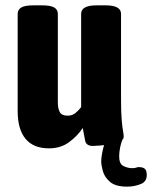

<svg xmlns="http://www.w3.org/2000/svg" viewBox="-20 -545 568 717"><path d="M163 9Q105 9 75.5 -26.5Q46 -62 46 -130V-493Q46 -509 59.5 -517Q73 -525 104 -525H138Q169 -525 182.5 -517Q196 -509 196 -493V-163Q196 -139 203.5 -126Q211 -113 233 -113Q250 -113 262.5 -123.5Q275 -134 283 -145V-493Q283 -525 340 -525H375Q432 -525 432 -493V-174Q432 -124 434.5 -96.5Q437 -69 439.5 -55.5Q442 -42 442 -34Q442 -24 427.5 -17Q413 -10 392.5 -6.5Q372 -3 353.5 -1.5Q335 0 327 0Q302 0 298 -19.5Q294 -39 289 -67Q270 -38 238.5 -14.5Q207 9 163 9ZM455 152Q411 152 390.5 134Q370 116 364 93.5Q358 71 358 58Q358 40 365 10Q372 -20 392 -51L442 -35Q433 -15 429 4Q425 23 425 39Q425 67 441 75Q457 83 474 83Q484 83 488.5 81Q493 79 498 79Q513 79 520.5 85Q528 91 528 109Q528 130 511 140Q485 152 455 152Z"/></svg>

Font: Asap Condensed VF Beta
Style: Regular
Weight: 400
Designer: Pablo Cosgaya
Foundry: Omnibus-Type
Version: Version 1.008